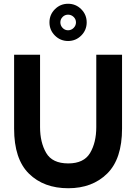

<svg xmlns="http://www.w3.org/2000/svg" viewBox="-20 -991 724 1021"><path d="M55 -700H193V-315Q193 -234 225.5 -178Q258 -122 343 -122Q426 -122 459 -177.5Q492 -233 492 -315V-700H629V-307Q629 -146 550 -68Q471 10 343 10Q213 10 134 -67.5Q55 -145 55 -307ZM272 -942Q301 -971 342 -971Q383 -971 412 -942Q441 -913 441 -872Q441 -831 412 -802Q383 -773 342 -773Q301 -773 272 -802Q243 -831 243 -872Q243 -913 272 -942ZM301 -872Q301 -855 313 -842.5Q325 -830 342 -830Q359 -830 371.5 -842.5Q384 -855 384 -872Q384 -889 371.5 -901Q359 -913 342 -913Q325 -913 313 -901Q301 -889 301 -872Z"/></svg>

Font: Lopes Sans
Style: Bold
Weight: 700
Designer: Gabriel Lam, Diego Maldonado
Foundry: TypeRant, Foresti Design
Version: Version 4.000